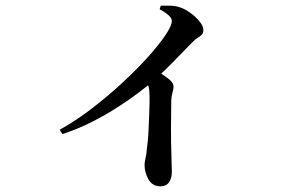

<svg xmlns="http://www.w3.org/2000/svg" viewBox="-20 -598 1040 676"><path d="M190 -141Q249 -174 306 -218Q363 -262 413.5 -309Q464 -356 502.5 -399Q541 -442 563 -475Q585 -508 585 -524Q585 -535 571 -546.5Q557 -558 542 -565L546 -578Q561 -578 577.5 -578Q594 -578 611 -573Q631 -567 650.5 -552.5Q670 -538 683 -522Q696 -506 696 -493Q696 -482 691 -476.5Q686 -471 677.5 -466Q669 -461 658 -450Q633 -425 597 -387.5Q561 -350 516 -310Q500 -296 469 -272.5Q438 -249 396.5 -222Q355 -195 305 -169.5Q255 -144 200 -126ZM545 58Q517 58 503 34Q489 10 489 -18Q489 -28 492.5 -41.5Q496 -55 497 -74Q501 -101 502.5 -130Q504 -159 505 -186Q506 -213 506.5 -235Q507 -257 506 -270Q506 -287 501 -299.5Q496 -312 485 -327L521 -358Q548 -339 569.5 -323.5Q591 -308 591 -293Q591 -284 587.5 -273Q584 -262 583 -246Q582 -194 582 -143.5Q582 -93 583.5 -53Q585 -13 585 7Q585 30 575 44Q565 58 545 58Z"/></svg>

Font: Noto Serif HK ExtraLight SemiBold
Style: Regular
Weight: 600
Version: Version 2.002-H1;hotconv 1.1.0;makeotfexe 2.6.0